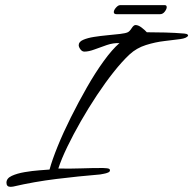

<svg xmlns="http://www.w3.org/2000/svg" viewBox="-20 -719 749 744"><path d="M21 5Q5 5 5 -11Q5 -28 25.5 -37.5Q46 -47 75.5 -52Q105 -57 132 -59Q159 -61 172 -62Q182 -99 203.5 -152Q225 -205 254.5 -264Q284 -323 316.5 -380Q349 -437 382 -482.5Q415 -528 443 -552Q419 -553 394 -544.5Q369 -536 346.5 -527.5Q324 -519 307 -519Q298 -519 291.5 -528Q285 -537 285 -544Q285 -557 302 -564.5Q319 -572 344.5 -576Q370 -580 397 -582.5Q424 -585 445.5 -587.5Q467 -590 475 -594Q482 -597 490 -609.5Q498 -622 505 -622Q516 -622 529 -612Q542 -602 549 -594Q584 -594 621 -593Q658 -592 694 -589Q697 -589 702.5 -587.5Q708 -586 709 -581Q704 -571 678.5 -567.5Q653 -564 617.5 -560Q582 -556 545.5 -544.5Q509 -533 482 -508Q453 -481 420.5 -440Q388 -399 355.5 -350Q323 -301 293.5 -249.5Q264 -198 241 -150.5Q218 -103 206 -66Q250 -65 293 -66.5Q336 -68 379 -68Q381 -68 393.5 -67Q406 -66 406 -60Q407 -54 399 -50.5Q391 -47 381.5 -45.5Q372 -44 368 -43Q284 -36 198.5 -25.5Q113 -15 31 4Q29 4 26.5 4.5Q24 5 21 5ZM432 -664Q421 -664 421 -672Q421 -680 429.5 -689.5Q438 -699 445 -699H619Q626 -699 626 -691Q626 -684 618.5 -674Q611 -664 600 -664Z"/></svg>

Font: Hurricane
Style: Regular
Weight: 400
Designer: Robert E. Leuschke
Foundry: Robert E. Leuschke
Version: Version 1.010; ttfautohint (v1.8.3)